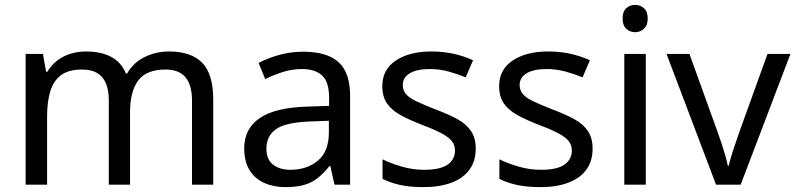

<svg xmlns="http://www.w3.org/2000/svg" viewBox="-20 -757 3260 787"><path d="M673 -546Q764 -546 809 -499.5Q854 -453 854 -349V0H767V-345Q767 -408 740.5 -440Q714 -472 658 -472Q580 -472 546.5 -427Q513 -382 513 -296V0H426V-345Q426 -387 414 -415.5Q402 -444 378 -458Q354 -472 316 -472Q262 -472 231 -449.5Q200 -427 186.5 -384Q173 -341 173 -278V0H85V-536H156L169 -463H174Q191 -491 215.5 -509.5Q240 -528 270 -537Q300 -546 332 -546Q394 -546 435.5 -524Q477 -502 496 -456H501Q528 -502 574.5 -524Q621 -546 673 -546Z M1223 -545Q1321 -545 1368 -502Q1415 -459 1415 -365V0H1351L1334 -76H1330Q1307 -47 1282.5 -27.5Q1258 -8 1226.5 1Q1195 10 1150 10Q1102 10 1063.5 -7Q1025 -24 1003 -59.5Q981 -95 981 -149Q981 -229 1044 -272.5Q1107 -316 1238 -320L1329 -323V-355Q1329 -422 1300 -448Q1271 -474 1218 -474Q1176 -474 1138 -461.5Q1100 -449 1067 -433L1040 -499Q1075 -518 1123 -531.5Q1171 -545 1223 -545ZM1249 -259Q1149 -255 1110.5 -227Q1072 -199 1072 -148Q1072 -103 1099.5 -82Q1127 -61 1170 -61Q1238 -61 1283 -98.5Q1328 -136 1328 -214V-262Z M1930 -148Q1930 -96 1904 -61Q1878 -26 1830 -8Q1782 10 1716 10Q1660 10 1619.5 1Q1579 -8 1548 -24V-104Q1580 -88 1625.5 -74.5Q1671 -61 1718 -61Q1785 -61 1815 -82.5Q1845 -104 1845 -140Q1845 -160 1834 -176Q1823 -192 1794.5 -208Q1766 -224 1713 -244Q1661 -264 1624 -284Q1587 -304 1567 -332Q1547 -360 1547 -404Q1547 -472 1602.5 -509Q1658 -546 1748 -546Q1797 -546 1839.5 -536.5Q1882 -527 1919 -510L1889 -440Q1855 -454 1818 -464Q1781 -474 1742 -474Q1688 -474 1659.5 -456.5Q1631 -439 1631 -409Q1631 -387 1644 -371.5Q1657 -356 1687.5 -341.5Q1718 -327 1769 -307Q1820 -288 1856 -268Q1892 -248 1911 -219.5Q1930 -191 1930 -148Z M2409 -148Q2409 -96 2383 -61Q2357 -26 2309 -8Q2261 10 2195 10Q2139 10 2098.5 1Q2058 -8 2027 -24V-104Q2059 -88 2104.5 -74.5Q2150 -61 2197 -61Q2264 -61 2294 -82.5Q2324 -104 2324 -140Q2324 -160 2313 -176Q2302 -192 2273.5 -208Q2245 -224 2192 -244Q2140 -264 2103 -284Q2066 -304 2046 -332Q2026 -360 2026 -404Q2026 -472 2081.5 -509Q2137 -546 2227 -546Q2276 -546 2318.5 -536.5Q2361 -527 2398 -510L2368 -440Q2334 -454 2297 -464Q2260 -474 2221 -474Q2167 -474 2138.5 -456.5Q2110 -439 2110 -409Q2110 -387 2123 -371.5Q2136 -356 2166.5 -341.5Q2197 -327 2248 -307Q2299 -288 2335 -268Q2371 -248 2390 -219.5Q2409 -191 2409 -148Z M2627 -536V0H2539V-536ZM2584 -737Q2604 -737 2619.5 -723.5Q2635 -710 2635 -681Q2635 -653 2619.5 -639Q2604 -625 2584 -625Q2562 -625 2547 -639Q2532 -653 2532 -681Q2532 -710 2547 -723.5Q2562 -737 2584 -737Z M2915 0 2712 -536H2806L2920 -220Q2928 -198 2937 -171Q2946 -144 2953 -119.5Q2960 -95 2963 -78H2967Q2971 -95 2978.5 -120Q2986 -145 2995.5 -172Q3005 -199 3012 -220L3126 -536H3220L3016 0Z"/></svg>

Font: ukannada15
Style: Book
Weight: 400
Designer: Jelle Bosma - Monotype Design Team
Foundry: Monotype Imaging Inc.
Version: Version 2.003